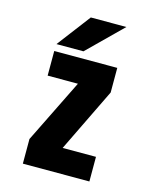

<svg xmlns="http://www.w3.org/2000/svg" viewBox="-105 -750 659 821"><g transform="rotate(15 225.0 -339.5)"><path d="M82 -531 194.5 -679H352L201.5 -531ZM222.5 -109H370V0H75.5V-109L214.5 -391H80.5V-500H359.5V-391Z"/></g></svg>

Font: League Mono Condensed
Style: Bold
Weight: 700
Width: 1
Designer: Tyler Finck
Foundry: The League of Moveable Type / Tyler Finck
Version: Version 2.210